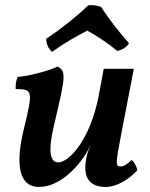

<svg xmlns="http://www.w3.org/2000/svg" viewBox="-20 -730 592 759"><path d="M186 -525C227 -555 278 -585 325 -609C365 -587 406 -560 443 -529C463 -532 481 -544 490 -559C447 -608 411 -654 380 -702C364 -709 346 -711 329 -709C281 -663 222 -616 163 -577C162 -559 171 -537 186 -525ZM135 9C218 9 299 -76 336 -152H337C329 -136 324 -120 321 -104C309 -41 323 9 398 9C440 9 488 -19 523 -57C520 -72 511 -89 501 -98C482 -80 469 -72 457 -72C437 -72 435 -77 461 -209L509 -458H390L371 -356C337 -173 250 -88 211 -88C177 -88 169 -132 194 -237C242 -438 240 -447 208 -467C171 -449 93 -429 50 -426C43 -412 41 -393 42 -378C109 -377 112 -374 74 -219C44 -95 47 9 135 9Z"/></svg>

Font: Vollkorn Semibold
Style: Italic
Weight: 600
Italic angle: -11°
Designer: Friedrich Althausen
Foundry: Friedrich Althausen
Version: Version 4.015;PS 004.015;hotconv 1.0.88;makeotf.lib2.5.64775